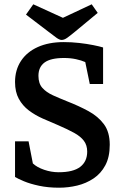

<svg xmlns="http://www.w3.org/2000/svg" viewBox="-20 -860 567 894"><path d="M255 14Q204 14 162 5Q120 -4 91.5 -16Q63 -28 50 -36V-202H113L133 -99Q152 -81 185.5 -69.5Q219 -58 253 -58Q321 -58 353.5 -83Q386 -108 386 -154Q386 -184 370.5 -204.5Q355 -225 325 -241.5Q295 -258 251 -277Q215 -292 179 -308Q143 -324 114 -346Q85 -368 67.5 -400Q50 -432 50 -478Q50 -534 77.5 -576Q105 -618 156 -641Q207 -664 277 -664Q313 -664 348.5 -660Q384 -656 414 -650Q444 -644 460 -639V-469H398L377 -571Q359 -579 333.5 -584.5Q308 -590 278 -590Q216 -590 187.5 -569Q159 -548 159 -507Q159 -471 177.5 -450.5Q196 -430 227 -416Q258 -402 293 -388Q347 -367 392 -342.5Q437 -318 464 -281.5Q491 -245 491 -186Q491 -129 470.5 -90.5Q450 -52 415.5 -29Q381 -6 339.5 4Q298 14 255 14ZM267 -674Q257 -674 242.5 -684.5Q228 -695 206 -712L101 -792L135 -840L273 -777L407 -840L435 -800L330 -713Q307 -694 293 -684Q279 -674 267 -674Z"/></svg>

Font: Faustina SemiBold
Style: Regular
Weight: 600
Designer: Alfonso Garcia
Foundry: http://www.omnibus-type.com
Version: Version 1.200